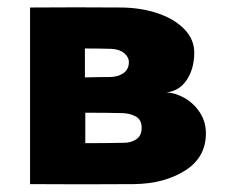

<svg xmlns="http://www.w3.org/2000/svg" viewBox="-20 -490 620 511"><path d="M272 -285Q293 -285 308 -295Q323 -305 323 -325Q323 -338 310.5 -348.5Q298 -359 276 -360Q241 -361 206 -361V-284Q239 -285 272 -285ZM310 -110Q329 -110 343 -119.5Q357 -129 357 -150Q357 -172 340.5 -180.5Q324 -189 303 -189Q266 -190 207 -190V-109Q271 -109 310 -110ZM306 -470Q358 -469 401.5 -454Q445 -439 471 -412Q497 -385 497 -350Q497 -308 477.5 -278Q458 -248 423 -244Q447 -243 471.5 -229Q496 -215 512 -190.5Q528 -166 528 -135Q528 -71 472.5 -36Q417 -1 337 0Q198 1 60 0V-470Q182 -471 306 -470Z"/></svg>

Font: Kreadon
Style: Regular
Weight: 400
Designer: kohakuno
Foundry: StudioGnu
Version: Version 1.000;Glyphs 3.1.2 (3151)